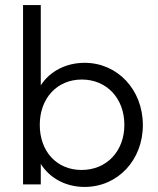

<svg xmlns="http://www.w3.org/2000/svg" viewBox="-20 -728 625 758"><path d="M314 10C445 10 544 -96 544 -234C544 -374 444 -480 314 -480C240 -480 176 -446 141 -391V-708H71V0H141V-81C176 -25 239 10 314 10ZM137 -235C137 -340 205 -414 303 -414C401 -414 471 -340 471 -235C471 -131 401 -57 302 -57C204 -57 137 -130 137 -235Z"/></svg>

Font: MV Cash Light
Style: Regular
Weight: 300
Designer: Rodrigo Fuenzalida
Foundry: fragTYPE
Version: Version 1.100;Glyphs 3.1.2 (3151)